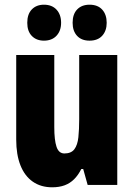

<svg xmlns="http://www.w3.org/2000/svg" viewBox="-20 -787 569 817"><path d="M479 -553V0H353L334 -68H326Q313 -42 295.5 -24.5Q278 -7 255 1.5Q232 10 202 10Q154 10 119.5 -14Q85 -38 67 -83.5Q49 -129 49 -193V-553H211V-246Q211 -191 220.5 -162.5Q230 -134 254 -134Q283 -134 296.5 -152Q310 -170 313.5 -203Q317 -236 317 -280V-553ZM96 -690Q96 -727 115.5 -747Q135 -767 167 -767Q201 -767 220.5 -746Q240 -725 240 -690Q240 -656 220.5 -635Q201 -614 167 -614Q135 -614 115.5 -634Q96 -654 96 -690ZM289 -690Q289 -727 308.5 -747Q328 -767 361 -767Q396 -767 415 -746Q434 -725 434 -690Q434 -656 415 -635Q396 -614 361 -614Q327 -614 308 -634.5Q289 -655 289 -690Z"/></svg>

Font: Noto Sans Khmer ExtraCondensed Black
Style: Regular
Weight: 900
Width: 2
Designer: Danh Hong and the Monotype Design Team
Foundry: Monotype Imaging Inc.
Version: Version 2.004